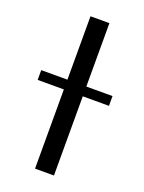

<svg xmlns="http://www.w3.org/2000/svg" viewBox="-140 -800 652 868"><g transform="rotate(20 186.5 -366.5)"><path d="M141 -733V-428H15V-381H141V0H232V-381H358V-428H232V-733Z"/></g></svg>

Font: GenYoGothic2 TW R
Style: Regular
Weight: 400
Version: Version 2.100;PS 2.1;hotconv 16.6.51;makeotf.lib2.5.65220 DE